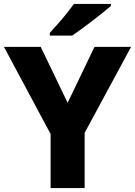

<svg xmlns="http://www.w3.org/2000/svg" viewBox="-20 -951 683 971"><path d="M322 -431 458 -714H643L408 -279V0H236V-273L0 -714H186ZM541 -921Q525 -907 500 -887Q475 -867 446.5 -845Q418 -823 391 -803.5Q364 -784 345 -771H232V-785Q248 -803 271 -828.5Q294 -854 316 -881.5Q338 -909 354 -931H541Z"/></svg>

Font: Noto Sans Canadian Aboriginal ExtraBold
Style: Regular
Weight: 800
Designer: Monotype Design Team, Typotheque's Kevin King
Foundry: Monotype Imaging Inc.
Version: Version 2.004; ttfautohint (v1.8.4.7-5d5b)